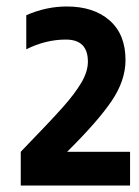

<svg xmlns="http://www.w3.org/2000/svg" viewBox="-20 -703 430 592"><path d="M44 -235Q134 -328 172 -370.5Q210 -413 230.5 -447.5Q251 -482 251 -513Q251 -581 183 -581Q121 -581 61 -551V-656Q122 -683 186 -683Q269 -683 318 -640Q367 -597 367 -518Q367 -455 324.5 -392Q282 -329 187 -235H381V-131H44Z"/></svg>

Font: Biryani Heavy
Style: Regular
Weight: 900
Designer: Dan Reynolds and Mathieu Réguer
Foundry: Dan Reynolds and Mathieu Réguer
Version: Version 1.003; ttfautohint (v1.1) -l 5 -r 5 -G 72 -x 0 -D la